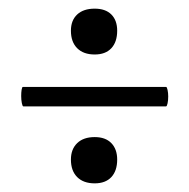

<svg xmlns="http://www.w3.org/2000/svg" viewBox="-20 -413 438 444"><path d="M29 -191Q29 -199 30 -205.5Q31 -212 33 -212H364Q366 -212 367.5 -205Q369 -198 369 -190Q369 -181 367.5 -174Q366 -167 364 -167H34Q32 -167 30.5 -174.5Q29 -182 29 -191ZM144 -44Q144 -68 158.5 -82Q173 -96 199 -96Q224 -96 237.5 -82Q251 -68 251 -44Q251 -18 237.5 -3.5Q224 11 199 11Q173 11 158.5 -3.5Q144 -18 144 -44ZM144 -342Q144 -366 158.5 -379.5Q173 -393 199 -393Q224 -393 237.5 -379.5Q251 -366 251 -342Q251 -316 237.5 -301.5Q224 -287 199 -287Q173 -287 158.5 -301.5Q144 -316 144 -342Z"/></svg>

Font: Cormorant Infant SemiBold
Style: Regular
Weight: 600
Designer: Christian Thalmann (Catharsis Fonts)
Foundry: Catharsis Fonts
Version: Version 4.000